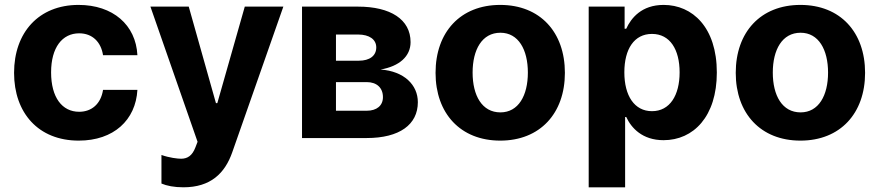

<svg xmlns="http://www.w3.org/2000/svg" viewBox="-20 -573 3649 797"><path d="M306.8 10.7C452.1 10.7 543.3 -74.6 550.4 -199.9H407.7C398.8 -141.7 360.4 -109 308.6 -109C237.9 -109 192.1 -168.3 192.1 -272.7C192.1 -375.7 238.3 -434.7 308.6 -434.7C364 -434.7 399.5 -398.1 407.7 -343.8H550.4C544 -469.8 448.5 -552.6 306.1 -552.6C140.6 -552.6 38.4 -437.9 38.4 -270.6C38.4 -104.8 138.8 10.7 306.8 10.7Z M741.1 204.5C853.7 204.5 913.4 147 944.2 58.9L1156.2 -545.5H996.1L882.1 -144.9H876.4L763.5 -545.5H604.4L800.1 15.6L791.2 38.7C778.1 73.2 758.5 85.6 732.2 85.9C717.3 85.9 683.2 82 650.2 70.3V188.9C671.9 198.2 702.8 204.5 741.1 204.5Z M1233.7 0H1502.1C1638.5 0 1714.5 -55.8 1714.5 -148.8C1714.5 -220.5 1657.7 -277.3 1559.7 -284.4C1637.8 -297.9 1684.3 -339.1 1684.3 -398.1C1684.3 -492.5 1600.9 -545.5 1466.3 -545.5H1233.7ZM1374.6 -113.3V-232.2H1502.1C1544 -232.2 1569.6 -208.5 1569.6 -169.7C1569.6 -134.6 1544 -113.3 1502.1 -113.3ZM1374.6 -321V-429.7H1466.3C1513.1 -429.7 1541.9 -409.4 1541.9 -376.1C1541.9 -341.6 1514.6 -321 1469.5 -321Z M2056.5 10.7C2221.9 10.7 2324.9 -102.6 2324.9 -270.6C2324.9 -439.6 2221.9 -552.6 2056.5 -552.6C1891 -552.6 1788 -439.6 1788 -270.6C1788 -102.6 1891 10.7 2056.5 10.7ZM1941.8 -271.7C1941.8 -366.8 1980.8 -437.1 2057.2 -437.1C2132.1 -437.1 2171.2 -366.8 2171.2 -271.7C2171.2 -176.5 2132.1 -106.5 2057.2 -106.5C1980.8 -106.5 1941.8 -176.5 1941.8 -271.7Z M2423.7 204.5H2574.9V-87.4H2579.5C2600.5 -41.9 2646.3 8.9 2734.4 8.9C2858.7 8.9 2955.6 -89.5 2955.6 -272C2955.6 -459.5 2854.4 -552.6 2734.7 -552.6C2643.5 -552.6 2599.8 -498.2 2579.5 -453.8H2572.8V-545.5H2423.7ZM2571.7 -272.7C2571.7 -370 2612.9 -432.2 2686.4 -432.2C2761.4 -432.2 2801.1 -367.2 2801.1 -272.7C2801.1 -177.6 2760.7 -111.5 2686.4 -111.5C2613.6 -111.5 2571.7 -175.4 2571.7 -272.7Z M3302.6 10.7C3468 10.7 3571 -102.6 3571 -270.6C3571 -439.6 3468 -552.6 3302.6 -552.6C3137.1 -552.6 3034.1 -439.6 3034.1 -270.6C3034.1 -102.6 3137.1 10.7 3302.6 10.7ZM3187.9 -271.7C3187.9 -366.8 3226.9 -437.1 3303.3 -437.1C3378.2 -437.1 3417.3 -366.8 3417.3 -271.7C3417.3 -176.5 3378.2 -106.5 3303.3 -106.5C3226.9 -106.5 3187.9 -176.5 3187.9 -271.7Z"/></svg>

Font: Margiela Sans
Style: Bold
Weight: 700
Designer: Stefan Endress, Andreas Faust
Version: Version 1.100;FEAKit 1.0